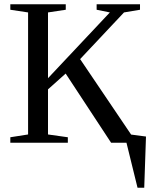

<svg xmlns="http://www.w3.org/2000/svg" viewBox="-20 -675 710 908"><path d="M670.4 -29.3 662.1 212.9H630.4L578.1 0H505.4L290.5 -327.1L207 -252.4V-39.1L300.8 -25.9V0H28.8V-25.9L112.8 -39.1V-616.2L28.8 -628.9V-654.8H291V-628.9L207 -616.2V-305.2L499.5 -616.2L437 -628.9V-654.8H642.1V-628.9L566.4 -616.2L358.9 -395.5L600.1 -38.6Z"/></svg>

Font: Tinos
Style: Regular
Weight: 400
Designer: Steve Matteson
Foundry: Monotype Imaging Inc.
Version: Version 1.23